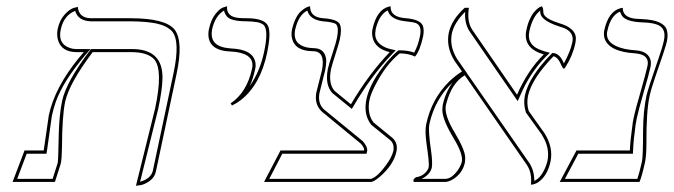

<svg xmlns="http://www.w3.org/2000/svg" viewBox="-20 -579 2144 611"><path d="M412.6 12.2 473.6 -233.9Q499.5 -355.5 471.2 -389.6Q450.7 -412.6 399.9 -413.1H274.9Q200.7 -314.5 187.5 -255.9Q177.7 -210.9 177.2 -108.9Q176.8 -74.2 173.3 -58.1L154.8 0H20L58.1 -100.1H119.1Q121.6 -117.2 128.4 -164.1Q134.3 -206.5 135.3 -211.9Q154.3 -300.8 230.5 -394Q237.8 -402.8 246.6 -413.1H224.6Q174.8 -413.1 164.1 -453.1Q160.2 -469.2 163.6 -486.8Q169.4 -514.6 185.3 -532.2Q201.2 -549.8 214.4 -553.7L227.5 -557.1Q231 -522 268.6 -521H394.5Q506.3 -521 535.6 -484.9Q564 -447.8 542 -344.2L476.1 -33.2Q472.2 -14.6 456.3 -3.2Q440.4 8.3 426.3 10.3ZM425.8 -0.5Q460 -10.7 466.3 -35.2L532.2 -346.2Q554.2 -449.2 526.9 -480Q510.7 -497.1 477.1 -504.4Q445.8 -510.7 394.5 -511.2H268.6Q228.5 -512.7 219.2 -544.4Q183.6 -530.3 173.8 -486.8Q173.3 -485.4 173.3 -484.9Q163.6 -439.9 201.2 -426.8Q205.6 -425.3 209.5 -424.3Q217.3 -422.9 224.6 -422.9H268.1L253.9 -406.7Q181.2 -321.3 157.7 -255.4Q149.9 -232.9 145 -210Q144 -205.6 138.7 -165Q132.3 -116.2 129.4 -98.6L127.9 -89.8H64.9L34.7 -9.8H147.5L163.6 -60.5Q165.5 -69.8 167 -153.3Q168.5 -213.4 177.7 -258.3Q191.4 -319.8 266.6 -418.9L269.5 -422.9H399.9Q487.8 -422.9 496.1 -349.6Q497.1 -340.3 497.1 -331.1Q496.6 -293.9 483.4 -231.9Z M718.3 -243.2 713.9 -250Q765.6 -284.7 782.2 -360.8Q791.5 -404.8 731 -413.6Q722.7 -414.6 714.8 -415Q643.6 -417.5 643.1 -469.7Q643.1 -478.5 645 -486.8Q651.4 -516.6 665.8 -534.7Q680.2 -552.7 691.4 -555.7L702.6 -559.1Q699.7 -525.9 738.8 -522Q748 -521 765.1 -521Q822.3 -521 833.5 -495.6Q842.8 -472.2 830.1 -411.1Q808.6 -309.1 746.1 -260.3Q732.4 -250 718.3 -243.2ZM774.4 -304.7Q807.1 -351.1 820.3 -413.1Q835.9 -485.8 817.9 -500.5Q810.5 -505.9 799.3 -508.3Q785.6 -510.7 765.1 -511.2Q715.8 -511.2 702.1 -526.4Q695.3 -534.7 692.9 -545.4Q664.6 -528.8 654.8 -484.9Q646.5 -438 693.8 -427.7Q704.1 -425.8 715.3 -424.8Q786.1 -421.9 793 -378.9Q793.5 -373 793.5 -368.2Q793 -363.3 792 -358.9Q785.2 -327.6 774.4 -304.7Z M1168.5 -189.5 1229 -140.1Q1247.1 -123.5 1241.7 -97.2Q1232.9 -55.2 1189.5 -17.1Q1172.9 -2.9 1162.1 0H820.3L872.6 -100.1H1138.7Q1139.6 -109.9 1127.9 -122.1L1003.9 -224.1Q979.5 -247.6 986.8 -285.2L1004.9 -356.9Q1015.6 -415 977.5 -416Q918.9 -416 909.2 -457Q906.2 -470.2 909.2 -484.9Q913.6 -504.4 920.9 -519.3Q928.2 -534.2 936 -541.5Q943.8 -548.8 950.9 -553Q958 -557.1 962.4 -558.1L966.8 -559.1Q966.3 -524.4 1007.8 -521Q1053.2 -518.1 1061.5 -502Q1068.4 -486.8 1061.5 -454.1Q1059.1 -442.4 1047.4 -406Q1035.6 -369.6 1033.2 -357.9Q1024.4 -311.5 1045.4 -289.1L1096.7 -247.1Q1153.3 -343.3 1220.2 -413.1Q1173.8 -423.8 1165.5 -460.4Q1163.1 -472.7 1165 -484.9Q1178.7 -548.8 1218.3 -558.1Q1222.7 -558.6 1223.1 -559.1Q1221.2 -524.4 1272 -521Q1317.4 -517.1 1325.7 -497.1Q1330.6 -482.9 1326.2 -461.9Q1316.4 -417.5 1300.8 -398.9Q1281.7 -408.7 1252 -409.2Q1206.1 -372.1 1171.9 -303.2Q1159.7 -278.8 1155.8 -261.2Q1147.5 -216.8 1168.5 -189.5ZM1161.1 -182.1 1160.6 -183.1Q1136.2 -214.8 1146 -263.2Q1157.7 -317.9 1211.9 -382.8Q1230 -403.8 1245.6 -417L1248.5 -418.9H1252Q1280.8 -418.5 1297.9 -411.6Q1310.1 -432.6 1316.4 -463.9Q1323.7 -498 1302.7 -505.9Q1298.3 -507.3 1293 -508.3Q1284.7 -509.8 1271 -511.2Q1222.2 -516.1 1213.9 -545.9Q1186.5 -532.7 1175.3 -484.9Q1174.8 -483.4 1175.3 -482.9Q1167.5 -445.8 1206.1 -428.2Q1214.4 -424.8 1222.2 -422.9L1239.3 -418.9L1227.1 -406.2Q1161.1 -337.4 1105.5 -242.2L1099.6 -232.4L1039.1 -281.7H1038.6Q1013.2 -308.6 1023.4 -359.9Q1025.9 -372.6 1038.6 -410.6Q1049.8 -445.3 1051.8 -456.1Q1060.5 -497.6 1045.9 -504.4Q1041 -506.3 1034.2 -507.8Q1024.4 -509.8 1007.3 -511.2Q966.3 -516.1 958 -545.4Q929.7 -531.2 919.4 -484.9Q918.9 -483.4 918.9 -482.9Q911.1 -438.5 956.1 -428.2Q965.8 -426.3 977.5 -425.8Q1014.6 -425.8 1018.1 -388.2Q1018.1 -384.8 1018.1 -381.8Q1017.6 -369.6 1014.6 -354.5L996.6 -282.7Q990.7 -250.5 1010.3 -231.4L1134.8 -129.4Q1150.4 -111.3 1148.4 -98.1L1146.5 -89.8H878.4L836.9 -9.8H1161.1Q1181.2 -16.1 1209 -54.2Q1227.1 -79.1 1231.9 -99.1Q1235.4 -120.1 1222.7 -132.3Z M1811 -441.9Q1802.7 -401.9 1779.3 -365.2Q1775.9 -360.8 1774.9 -359.9Q1771 -359.9 1762.7 -379.4Q1753.4 -397.9 1741.2 -399.9Q1672.4 -328.6 1660.2 -273.9Q1655.3 -248.5 1662.6 -225.6L1712.9 -154.8Q1741.2 -109.9 1731.9 -64.9Q1722.2 -20 1693.4 0.5Q1681.2 8.3 1669.4 8.8Q1673.8 -28.3 1656.7 -54.2L1459 -339.4Q1417.5 -314.9 1400.4 -250Q1399.4 -246.6 1398.9 -244.1Q1392.6 -214.4 1426.3 -158.2Q1459.5 -103 1460.4 -78.1Q1460.4 -69.3 1459.5 -62Q1452.1 -26.9 1420.4 -7.8Q1407.7 -0.5 1397 0H1296.4Q1295.4 -3.9 1295.4 -5.9Q1298.3 -12.2 1304.2 -15.1Q1327.1 -18.1 1340.3 -37.6Q1343.3 -43 1344.2 -46.9Q1346.7 -58.6 1337.4 -121.1Q1331.5 -162.6 1336.4 -184.1Q1353.5 -264.6 1410.2 -320.3Q1429.7 -338.9 1450.2 -351.6L1426.8 -384.8Q1398.9 -429.2 1408.2 -475.1Q1418 -517.6 1459 -554.2H1472.2Q1465.3 -511.7 1482.4 -484.9L1624.5 -278.8L1625.5 -277.8Q1658.7 -354.5 1710.4 -405.8Q1643.6 -425.3 1654.8 -481.9Q1658.7 -501.5 1665.3 -516.4Q1671.9 -531.2 1678.5 -539.1Q1685.1 -546.9 1690.9 -551.8Q1696.8 -556.6 1700.2 -557.6L1704.1 -559.1Q1709 -554.7 1709 -540.5Q1709 -524.9 1741.2 -511.7Q1750 -508.3 1760.3 -504.9Q1809.1 -490.7 1812.5 -460.4Q1813 -451.2 1811 -441.9ZM1420.4 -316.9Q1364.7 -264.6 1346.7 -185.5Q1346.2 -183.1 1346.2 -182.1Q1342.3 -164.1 1352.1 -96.7Q1356.9 -61.5 1354 -44.9Q1348.1 -22.9 1321.8 -9.8H1397Q1417 -9.8 1437 -37.6Q1446.3 -51.3 1449.7 -64Q1454.6 -87.9 1423.3 -139.6Q1388.2 -197.8 1387.7 -228Q1387.7 -237.8 1389.2 -246.1Q1397.9 -285.6 1420.4 -316.9ZM1464.8 -348.1 1466.8 -344.7 1665 -59.6Q1680.7 -34.7 1680.2 -3.4Q1704.6 -14.2 1718.8 -55.2Q1720.7 -62 1722.2 -66.9Q1730.5 -109.4 1704.6 -149.4H1705.1L1653.8 -220.7L1653.3 -222.2Q1645 -248.5 1650.4 -275.9Q1663.6 -334.5 1733.9 -406.7L1737.3 -410.2H1742.2Q1762.7 -407.2 1774.4 -377Q1794.9 -414.6 1801.3 -443.8Q1808.6 -478 1771 -491.2Q1765.1 -493.2 1757.3 -495.6Q1700.2 -514.6 1699.2 -539.6Q1699.2 -543 1699.2 -545.4Q1674.8 -526.4 1664.6 -480Q1654.8 -433.1 1707.5 -417.5Q1710.9 -416.5 1712.9 -415.5L1730 -411.1L1717.3 -398.9Q1666 -347.2 1634.8 -273.4L1627.4 -257.3L1616.2 -273.4L1474.1 -479.5Q1457.5 -505.4 1460.4 -541.5Q1426.3 -507.8 1418 -473.1Q1409.7 -430.7 1435.1 -390.6L1458.5 -356.9Z M2046.9 -272Q2036.6 -223.6 2037.1 -124Q2037.1 -84 2032.7 -63Q2022.9 -18.1 2015.1 0H1761.2L1814.5 -100.1H1984.4Q1985.8 -133.3 1992.7 -181.2Q1993.2 -189 1996.6 -204.1Q2002 -230.5 2019 -288.6Q2035.2 -345.2 2040.5 -369.1Q2047.9 -403.8 2005.9 -408.7Q2003.4 -409.2 2002 -409.2Q1918 -414.1 1903.8 -457Q1900.4 -469.2 1902.8 -481.9Q1916 -543.9 1956.1 -553.2Q1956.1 -553.2 1961.9 -554.2Q1960.9 -524.4 2001.5 -519.5Q2010.3 -518.6 2024.4 -518.1Q2092.3 -515.1 2102.1 -483.4Q2106.4 -468.3 2102.5 -448.2Q2098.1 -427.7 2064.9 -333Q2052.2 -296.4 2046.9 -272ZM2037.1 -273.9Q2042 -296.4 2075.7 -393.1Q2087.9 -427.7 2092.8 -450.2Q2101.6 -491.2 2068.8 -501.5Q2063.5 -502.9 2058.1 -504.4Q2044.4 -507.3 2023.9 -507.8Q1973.6 -509.8 1960 -527.8Q1955.6 -534.7 1953.1 -542Q1923.8 -530.3 1913.1 -481.9Q1912.6 -480.5 1912.6 -480Q1903.8 -438 1968.3 -423.3Q1969.7 -422.9 1970.7 -422.9Q1985.8 -419.9 2002.4 -418.9Q2043.9 -416 2050.8 -385.7Q2052.2 -376.5 2050.3 -366.7Q2044.9 -341.8 2028.3 -285.2Q2011.7 -227.5 2006.3 -202.1Q2003.4 -186.5 2002.4 -180.2V-179.7Q1995.6 -131.3 1994.6 -99.6L1994.1 -89.8H1820.3L1777.8 -9.8H2008.3Q2014.6 -28.3 2022.9 -64.9Q2026.4 -81.1 2026.4 -162.6Q2026.9 -225.6 2037.1 -273.9Z"/></svg>

Font: Linux Biolinum Outline O
Style: Italic
Weight: 400
Italic angle: -12°
Designer: Philipp H. Poll
Foundry: Philipp H. Poll
Version: Version 0.6.2